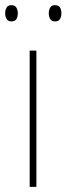

<svg xmlns="http://www.w3.org/2000/svg" viewBox="-32 -724 258 744"><path d="M109 0H83V-528H109ZM-12 -673Q-12 -685 -6.5 -694.5Q-1 -704 12 -704Q26 -704 31.5 -694.5Q37 -685 37 -673Q37 -659 31.5 -650Q26 -641 12 -641Q-1 -641 -6.5 -650.5Q-12 -660 -12 -673ZM157 -673Q157 -685 162.5 -694.5Q168 -704 181 -704Q195 -704 200.5 -695Q206 -686 206 -673Q206 -660 200.5 -650.5Q195 -641 181 -641Q168 -641 162.5 -650.5Q157 -660 157 -673Z"/></svg>

Font: Noto Sans Telugu SemiCondensed Thin
Style: Regular
Weight: 100
Width: 4
Designer: Jelle Bosma - Monotype Design Team
Foundry: Monotype Imaging Inc.
Version: Version 2.005; ttfautohint (v1.8.4.7-5d5b)